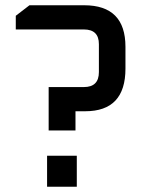

<svg xmlns="http://www.w3.org/2000/svg" viewBox="-20 -710 547 730"><path d="M40 -598V-650L92 -690H300Q457 -690 457 -532V-449Q457 -287 304 -287H267V-214H165V-379H299Q356 -379 356 -436V-542Q356 -598 299 -598ZM159 0V-118H272V0Z"/></svg>

Font: Oxanium ExtraLight Medium
Style: Regular
Weight: 500
Version: Version 2.000